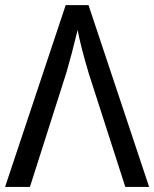

<svg xmlns="http://www.w3.org/2000/svg" viewBox="-20 -735 606 755"><path d="M566.4 0H472.7L328.1 -449.2Q296.9 -554.7 285.2 -617.2Q261.7 -519.5 242.2 -453.1L97.7 0H0L238.3 -714.8H328.1Z"/></svg>

Font: Droid Sans Fallback
Style: Regular
Weight: 400
Designer: Steve Matteson
Foundry: Ascender Corporation
Version: 3.00 (Khmer version)